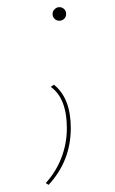

<svg xmlns="http://www.w3.org/2000/svg" viewBox="-20 -351 321 537"><path d="M108 161Q137 129 152 89.5Q167 50 167 8Q167 -76 122 -108L131 -114Q178 -76 178 7Q178 99 116 166ZM127 -312Q127 -320 133 -325.5Q139 -331 146 -331Q154 -331 159.5 -325.5Q165 -320 165 -312Q165 -304 159.5 -298.5Q154 -293 146 -293Q138 -293 132.5 -298.5Q127 -304 127 -312Z"/></svg>

Font: Ysabeau Hairline
Style: Regular
Weight: 100
Designer: Christian Thalmann (Catharsis Fonts)
Version: Version 0.003